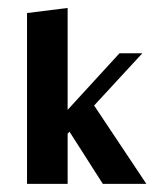

<svg xmlns="http://www.w3.org/2000/svg" viewBox="-20 -451 380 471"><path d="M232.2 0H339L210.9 -192.2L329.2 -320.3H273.1L145.9 -181.5V-431.5L46.3 -419V0H145.9V-123.7H146.8L150.4 -128.1Z"/></svg>

Font: Gidugu
Style: Regular
Weight: 400
Designer: Purushoth Kumar Guthula
Foundry: Silicon Andhra, USA.
Version: Version 1.0.5; ttfautohint (v1.2.25-373a) -l 7 -r 28 -G 50 -